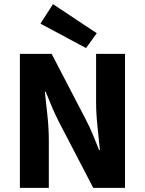

<svg xmlns="http://www.w3.org/2000/svg" viewBox="-20 -914 705 934"><path d="M76.8 0V-651.8H231.3L398.2 -331Q415.6 -298 431.3 -260.2Q446.9 -222.5 461.9 -184.1H465.9Q460.8 -237.1 454.1 -300.2Q447.4 -363.3 447.4 -420.6V-651.8H588.1V0H433.7L266.8 -320.8Q249.9 -353.8 233.5 -391.8Q217.2 -429.8 202.2 -467.7H198.2Q204.2 -414.4 210.8 -351.9Q217.5 -289.4 217.5 -231.1V0ZM398.5 -680.3 176.6 -798.9 237.8 -893.8 450.7 -752.4Z"/></svg>

Font: Source Sans 3 Variable
Style: Regular
Weight: 200
Designer: Paul D. Hunt
Foundry: Adobe Systems Incorporated
Version: Version 3.026